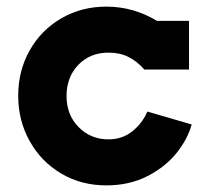

<svg xmlns="http://www.w3.org/2000/svg" viewBox="-20 -548 616 580"><path d="M559 -172Q547 -128 513.5 -86Q480 -44 425.5 -16Q371 12 301 12Q225 12 164.5 -24Q104 -60 69.5 -122Q35 -184 35 -259Q35 -334 69.5 -395.5Q104 -457 165 -492.5Q226 -528 301 -528Q383 -528 454 -485H551V-338H416Q394 -363 368 -376Q342 -389 308 -389Q252 -389 216.5 -352Q181 -315 181 -258Q181 -201 217.5 -164Q254 -127 308 -127Q350 -127 380.5 -152Q411 -177 425 -211Z"/></svg>

Font: Arvo
Style: Bold
Weight: 700
Designer: Anton Koovit (Cyrillic Expansion: Cyreal)
Foundry: Anton Koovit, Yassin Baggar
Version: Version 3.000